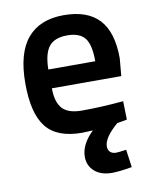

<svg xmlns="http://www.w3.org/2000/svg" viewBox="-82 -573 671 842"><g transform="rotate(-10 254.0 -152.0)"><path d="M462 -204H153Q153 -143 179 -114Q205 -85 266 -85Q350 -85 451 -94L453 -12Q441 -9 429.5 -7.5Q418 -6 409 -4Q346 50 346 89Q346 105 355.5 114Q365 123 382 123Q392 123 427 118L438 197Q381 207 349 207Q300 207 271.5 182Q243 157 243 117Q243 62 298 9Q264 11 250 11Q139 11 90.5 -50Q42 -111 42 -245Q42 -380 97.5 -445.5Q153 -511 259 -511Q365 -511 417 -454.5Q469 -398 469 -282ZM361 -288Q361 -362 337.5 -391.5Q314 -421 259 -421Q203 -421 178 -390Q153 -359 152 -288Z"/></g></svg>

Font: Cairo SemiBold
Style: Regular
Weight: 600
Designer: Mohamed Gaber, Accademia di Belle Arti di Urbino and others
Foundry: Kief Type Foundry, Accademia di Belle Arti di Urbino and others
Version: Version 3.011